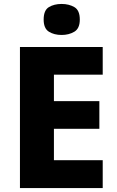

<svg xmlns="http://www.w3.org/2000/svg" viewBox="-20 -952 590 972"><path d="M500 0H81V-714H500V-574H253V-440H483V-300H253V-141H500ZM292 -932Q329 -932 356.5 -916Q384 -900 384 -853Q384 -808 356.5 -791.5Q329 -775 292 -775Q254 -775 227.5 -791.5Q201 -808 201 -853Q201 -900 227.5 -916Q254 -932 292 -932Z"/></svg>

Font: Noto Sans Syriac Eastern ExtraBold
Style: Regular
Weight: 800
Designer: Patrick Giasson and the Monotype Design Team
Foundry: Monotype Imaging Inc.
Version: Version 3.001